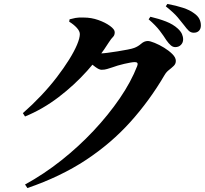

<svg xmlns="http://www.w3.org/2000/svg" viewBox="-20 -878 1040 974"><path d="M869 -639Q857 -639 846.5 -648Q836 -657 824 -674Q811 -695 790.5 -722Q770 -749 734 -780L743 -793Q786 -783 822 -769Q858 -755 882 -733Q897 -719 903 -705.5Q909 -692 909 -678Q909 -662 898 -650.5Q887 -639 869 -639ZM107 58Q202 6 290.5 -64Q379 -134 454.5 -214.5Q530 -295 587.5 -379Q645 -463 676 -543Q684 -563 664 -563Q656 -563 641.5 -560.5Q627 -558 610 -554Q593 -550 577.5 -545.5Q562 -541 552 -537Q536 -532 523.5 -528Q511 -524 495 -524Q483 -524 463.5 -538.5Q444 -553 423 -571L442 -610Q458 -608 468.5 -607.5Q479 -607 490 -607Q501 -607 525 -610Q549 -613 576.5 -617.5Q604 -622 627.5 -626.5Q651 -631 661 -635Q680 -642 696 -656Q712 -670 730 -670Q741 -670 764.5 -660.5Q788 -651 812.5 -636Q837 -621 854.5 -603.5Q872 -586 872 -569Q872 -554 861 -543.5Q850 -533 836.5 -522.5Q823 -512 814 -496Q739 -368 641.5 -259.5Q544 -151 416 -66.5Q288 18 119 76ZM96 -304Q144 -346 188 -392.5Q232 -439 268 -486Q304 -533 330.5 -575.5Q357 -618 371 -651.5Q385 -685 385 -705Q385 -720 369.5 -737Q354 -754 331 -768L333 -780Q347 -784 363 -787Q379 -790 405 -789Q443 -789 478.5 -776.5Q514 -764 538 -746.5Q562 -729 562 -715Q562 -699 553.5 -691Q545 -683 532 -663Q487 -591 422 -518.5Q357 -446 277 -385Q197 -324 107 -287ZM963 -712Q948 -712 937.5 -722Q927 -732 913 -751Q900 -768 881 -790.5Q862 -813 821 -846L829 -858Q873 -850 908 -838.5Q943 -827 964 -811Q983 -798 991 -782.5Q999 -767 999 -749Q999 -732 989.5 -722Q980 -712 963 -712Z"/></svg>

Font: Noto Serif JP ExtraLight ExtraBold
Style: Regular
Weight: 800
Version: Version 2.003-H1;hotconv 1.1.1;makeotfexe 2.6.0